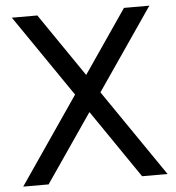

<svg xmlns="http://www.w3.org/2000/svg" viewBox="-52 -779 759 828"><g transform="rotate(-5 327.5 -365.0)"><path d="M640.1 0H529.8L327.6 -295.4L125 0H15.1L272.5 -376L29.8 -730H140.1L327.6 -456.1L515.1 -730H625L382.3 -376Z"/></g></svg>

Font: Miedinger*
Style: Book
Weight: 400
Version: Version 001.000